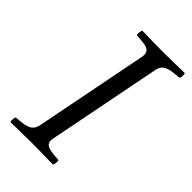

<svg xmlns="http://www.w3.org/2000/svg" viewBox="-201 -717 789 789"><g transform="rotate(45 193.5 -322.5)"><path d="M213 -569Q215 -580 214 -588Q213 -596 208 -601.5Q203 -607 193.5 -610.5Q184 -614 169 -615L135 -618Q133 -622 134.5 -633Q136 -644 138 -647Q226 -645 265 -645Q295 -645 385 -647Q388 -640 387 -630.5Q386 -621 383 -618L352 -615Q332 -613 319 -607.5Q306 -602 299.5 -593Q293 -584 290 -569L193 -76Q188 -53 198 -43Q208 -33 237 -30L271 -27Q272 -24 272 -18Q272 -12 270.5 -6Q269 0 268 2Q180 0 141 0Q111 0 21 2Q18 -5 19 -14.5Q20 -24 23 -27L54 -30Q84 -33 98 -43.5Q112 -54 116 -76Z"/></g></svg>

Font: Linux Libertine O
Style: Italic
Weight: 400
Italic angle: -12°
Designer: Philipp H. Poll
Foundry: Philipp H. Poll
Version: Version 5.1.6